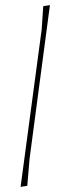

<svg xmlns="http://www.w3.org/2000/svg" viewBox="-20 -722 242 746"><path d="M95 -106 86 0 60 4 142 -608 148 -698 174 -702Z"/></svg>

Font: Luna Sans Thin
Style: Italic
Weight: 250
Italic angle: -7°
Designer: Juan Pablo del Peral
Foundry: Huerta Tipografica
Version: Version 2.001; ttfautohint (v1.5)